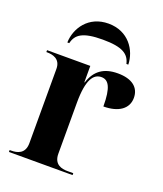

<svg xmlns="http://www.w3.org/2000/svg" viewBox="-140 -855 804 947"><g transform="rotate(20 261.5 -381.5)"><path d="M106 -606H116C127 -654 161 -679 266 -679C371 -679 405 -654 416 -606H426C424 -681 371 -763 266 -763C161 -763 108 -681 106 -606ZM20 0H354V-10H323C294 -10 252 -18 252 -75V-343C252 -465 282 -503 323 -503C360 -503 381 -471 381 -370C460 -370 508 -404 508 -461C508 -516 467 -548 393 -548C318 -548 275 -515 254 -450H252V-536H25V-526H29C57 -526 100 -518 100 -465V-75C100 -18 58 -10 29 -10H20Z"/></g></svg>

Font: Noto Serif Display
Style: Bold
Weight: 700
Designer: Monotype Design Team
Foundry: Monotype Imaging Inc.
Version: Version 2.009